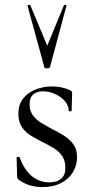

<svg xmlns="http://www.w3.org/2000/svg" viewBox="-20 -750 378 781"><path d="M100.4 -325.2Q100.4 -299.4 113.5 -281.3Q126.6 -263.2 147.4 -250.5Q168.2 -237.8 190.8 -225.6Q216.6 -213.2 239.8 -198.5Q263 -183.8 278.2 -163.4Q293.4 -143 293.4 -110.4Q293.4 -78.4 277.3 -50.7Q261.2 -23 229.4 -6Q197.6 11 151.6 11Q127.4 11 104 4.7Q80.6 -1.6 55.6 -19.2Q53.6 -21.2 51.6 -24.2Q49.6 -27.2 49.6 -31.2L47.6 -108.6Q47.6 -111.6 53.1 -112.1Q58.6 -112.6 59.6 -109.8Q72.2 -76.2 90.2 -53.5Q108.2 -30.8 130.9 -19.5Q153.6 -8.2 180.4 -8.2Q212.4 -8.2 229.8 -23.9Q247.2 -39.6 245.6 -71.2Q244.8 -100 231.1 -118.1Q217.4 -136.2 196.8 -148.5Q176.2 -160.8 153.8 -171.8Q129.2 -184 106.6 -197.6Q84 -211.2 69.4 -232.3Q54.8 -253.4 54.8 -286.8Q54.8 -325.6 75 -350.2Q95.2 -374.8 126.3 -386.6Q157.4 -398.4 191 -398.4Q209.8 -398.4 227.9 -395Q246 -391.6 264.4 -383.4Q273.4 -379.6 273.4 -372.4Q273.4 -356.4 272.4 -338.5Q271.4 -320.6 271.4 -299.4Q271.4 -297.2 265.4 -297.2Q259.4 -297.2 259.4 -299.4Q259.4 -321.6 243.1 -339.6Q226.8 -357.6 203 -368.1Q179.2 -378.6 155 -378.6Q130.6 -378.6 115.5 -366Q100.4 -353.4 100.4 -325.2ZM92.2 -726Q91.2 -729 96.7 -730Q102.2 -731 103.2 -729L172.2 -564L240.2 -729Q241.4 -731 246.8 -730Q252.2 -729 250.2 -726L183.2 -477Q182.2 -472 172.2 -472Q162.2 -472 160.2 -477Z"/></svg>

Font: Cormorant Infant Light
Style: Regular
Weight: 300
Designer: Christian Thalmann (Catharsis Fonts)
Foundry: Catharsis Fonts
Version: Version 4.001